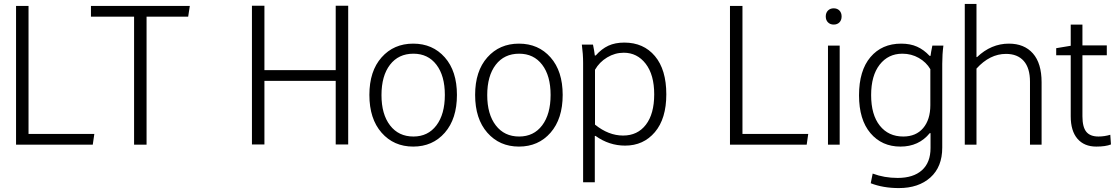

<svg xmlns="http://www.w3.org/2000/svg" viewBox="-20 -730 5650 969"><path d="M61 0V-700.2H124V-54.2H456.1L448.2 0Z M656.7 0V-646H439V-700.2H938L929.7 -646H719.7V0Z M1251.5 -1V-701.2H1314.5V-376H1674.3V-701.2H1737.3V-1H1674.3V-321.8H1314.5V-1Z M1844.2 -251Q1844.2 -371.1 1905.8 -440.4Q1967.3 -509.8 2065.4 -509.8Q2163.6 -509.8 2224.9 -440.4Q2286.1 -371.1 2286.1 -251Q2286.1 -130.4 2224.9 -60.3Q2163.6 9.8 2065.4 9.8Q1967.3 9.8 1905.8 -60.3Q1844.2 -130.4 1844.2 -251ZM1905.3 -250Q1905.3 -153.3 1948.5 -97.2Q1991.7 -41 2066.4 -41Q2140.1 -41 2182.6 -97.4Q2225.1 -153.8 2225.1 -251Q2225.1 -347.7 2182.6 -403.3Q2140.1 -459 2066.4 -459Q1991.2 -459 1948.2 -403.1Q1905.3 -347.2 1905.3 -250Z M2377.9 -251Q2377.9 -371.1 2439.5 -440.4Q2501 -509.8 2599.1 -509.8Q2697.3 -509.8 2758.5 -440.4Q2819.8 -371.1 2819.8 -251Q2819.8 -130.4 2758.5 -60.3Q2697.3 9.8 2599.1 9.8Q2501 9.8 2439.5 -60.3Q2377.9 -130.4 2377.9 -251ZM2439 -250Q2439 -153.3 2482.2 -97.2Q2525.4 -41 2600.1 -41Q2673.8 -41 2716.3 -97.4Q2758.8 -153.8 2758.8 -251Q2758.8 -347.7 2716.3 -403.3Q2673.8 -459 2600.1 -459Q2524.9 -459 2481.9 -403.1Q2439 -347.2 2439 -250Z M2982.9 -377.9V-101.1Q3051.3 -45.9 3124.5 -45.9Q3197.8 -45.9 3239.7 -100.6Q3281.7 -155.3 3281.7 -253.9Q3281.7 -352.5 3238.8 -408.2Q3195.8 -463.9 3127.9 -463.9Q3083.5 -463.9 3044.2 -440.2Q3004.9 -416.5 2982.9 -377.9ZM2922.9 189.9V-413.1Q2922.9 -456.5 2916.5 -504.9H2972.7Q2979.5 -472.7 2981.9 -450.2H2986.8Q3016.1 -483.4 3050.3 -499.3Q3084.5 -515.1 3130.9 -515.1Q3228 -515.1 3285.4 -446.8Q3342.8 -378.4 3342.8 -253.9Q3342.8 -131.3 3285.2 -63.2Q3227.5 4.9 3134.8 4.9Q3054.2 4.9 2985.8 -43.9H2981.9V189.9Z M3664.1 0V-700.2H3727.1V-54.2H4059.1L4051.3 0Z M4158.7 0V-500H4217.8V0ZM4187.5 -688Q4205.6 -688 4216.6 -676.8Q4227.5 -665.5 4227.5 -647Q4227.5 -628.4 4216.6 -617.2Q4205.6 -606 4187.5 -606Q4169.9 -606 4158.7 -617.2Q4147.5 -628.4 4147.5 -647Q4147.5 -665.5 4158.7 -676.8Q4169.9 -688 4187.5 -688Z M4675.3 -199.2V-380.9Q4654.8 -416 4617.2 -437.5Q4579.6 -459 4534.2 -459Q4462.9 -459 4419.7 -403.8Q4376.5 -348.6 4376.5 -250Q4376.5 -150.9 4420.2 -95.9Q4463.9 -41 4538.6 -41Q4603 -41 4639.2 -83.7Q4675.3 -126.5 4675.3 -199.2ZM4735.4 -408.2V15.1Q4735.4 112.3 4675.5 165.8Q4615.7 219.2 4516.6 219.2Q4437 219.2 4374.5 194.8L4384.3 146Q4442.9 168 4510.3 168Q4589.4 168 4632.8 129.2Q4676.3 90.3 4676.3 17.1V-58.1H4672.4Q4617.2 9.8 4524.4 9.8Q4430.7 9.8 4373 -58.1Q4315.4 -126 4315.4 -249Q4315.4 -373.5 4373 -441.7Q4430.7 -509.8 4528.3 -509.8Q4573.7 -509.8 4607.9 -494.6Q4642.1 -479.5 4671.4 -448.2H4676.3Q4678.2 -464.8 4685.5 -500H4741.2Q4735.4 -455.6 4735.4 -408.2Z M4849.1 0V-710H4908.2V-441.9H4911.1Q4982.4 -509.8 5071.8 -509.8Q5149.4 -509.8 5193.1 -460.2Q5236.8 -410.6 5236.8 -314.9V0H5178.2V-317.9Q5178.2 -386.7 5146.7 -422.4Q5115.2 -458 5057.1 -458Q4975.6 -458 4908.2 -383.8V0Z M5383.8 -451.2H5310.5V-486.8L5383.8 -499V-606H5442.9V-501H5565.9V-451.2H5442.9V-143.1Q5442.9 -88.9 5462.4 -64.9Q5481.9 -41 5523.9 -41Q5553.7 -41 5583.5 -49.8L5586.9 -1Q5560.1 9.8 5512.7 9.8Q5451.7 9.8 5417.7 -29.8Q5383.8 -69.3 5383.8 -143.1Z"/></svg>

Font: LT Hoop Light
Style: Regular
Weight: 300
Designer: Daniel Lyons
Foundry: LyonsType
Version: Version 1.000